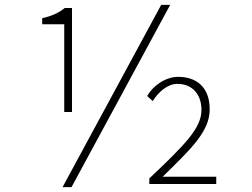

<svg xmlns="http://www.w3.org/2000/svg" viewBox="-20 -759 1040 792"><path d="M245 -297H277V-726H247C223 -706 194 -693 154 -684V-659H245ZM238 13H275L682 -739H645ZM596 0H872V-30H651C767 -144 845 -216 845 -308C845 -398 792 -442 715 -442C662 -442 611 -405 587 -363L610 -342C634 -380 671 -413 712 -413C772 -413 811 -371 811 -306C811 -231 746 -165 596 -23Z"/></svg>

Font: Harano Aji Gothic K1 ExtraLight
Style: Regular
Weight: 250
Foundry: Masamichi Hosoda
Version: HaranoAjiGothicK1-ExtraLight version 20230610;ttx 4.39.4